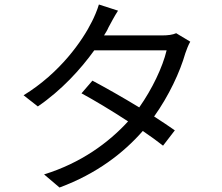

<svg xmlns="http://www.w3.org/2000/svg" viewBox="-20 -800 996 862"><path d="M771 -650.9C755 -643.8 734 -641 708.1 -641H447.1C455.3 -654.1 462 -664.8 467 -676.8C476.9 -695 494 -728 509.9 -752.1L424 -779.8C416.9 -755 402 -720.9 393.1 -703.8C350.1 -616.8 250 -473 85.9 -372.2L149.9 -322.1C256.7 -395.2 342 -489 403.1 -573.9H728C709.9 -497.9 663 -399.9 605.1 -317.8C531.2 -362.9 449.9 -408.7 394.9 -437.9L345.9 -381C399.9 -351.9 480.1 -304 555 -255C468 -159.8 343.8 -68.2 177.9 -17L247.2 41.9C415.1 -20.2 535.2 -114 621.1 -212C658 -187.1 688.9 -164.1 712 -146L764.9 -214.8C740.8 -231.9 707.7 -253.9 671.9 -277C739 -371.1 788 -476.9 812.1 -561.1C817.1 -576 826 -599.1 834.2 -612.9Z"/></svg>

Font: Karasuma Gothic
Style: Regular
Weight: 400
Designer: Rasmus Andersson, Ryoko Nishizuka
Foundry: Genbu
Version: Version 1.00